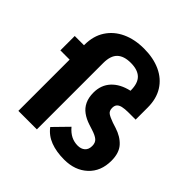

<svg xmlns="http://www.w3.org/2000/svg" viewBox="-197 -913 1086 1086"><g transform="rotate(45 346.0 -370.0)"><path d="M667 -173Q667 -88 613 -38Q559 12 473 12Q410 12 363 -6Q316 -24 287 -63L371 -149Q394 -122 418.5 -110Q443 -98 471 -98Q498 -98 514.5 -112.5Q531 -127 531 -155Q531 -181 515.5 -194.5Q500 -208 465 -219L434 -229Q400 -240 374.5 -258.5Q349 -277 335.5 -305.5Q322 -334 322 -374Q322 -434 359 -474Q396 -514 463 -529V-531Q463 -589 435.5 -615.5Q408 -642 353 -642Q298 -642 270.5 -615.5Q243 -589 243 -531V0H95V-410H21V-525H95V-529Q95 -599 127.5 -649Q160 -699 217 -725.5Q274 -752 349 -752Q424 -752 480.5 -726Q537 -700 568 -650.5Q599 -601 599 -531V-434H543Q512 -434 493.5 -429.5Q475 -425 466.5 -415Q458 -405 458 -387Q458 -363 473.5 -352.5Q489 -342 520 -331L551 -321Q605 -304 636 -269.5Q667 -235 667 -173Z"/></g></svg>

Font: IBM Plex Sans
Style: Bold
Weight: 700
Designer: Mike Abbink, Paul van der Laan, Pieter van Rosmalen
Foundry: Bold Monday
Version: Version 3.201